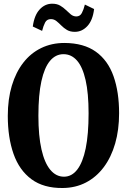

<svg xmlns="http://www.w3.org/2000/svg" viewBox="-20 -978 668 1010"><path d="M309.5 11Q209.5 12 145.5 -35.2Q81.5 -82.5 51.2 -168.5Q21 -254.5 21 -368.5Q21 -456.5 42.2 -527.2Q63.5 -598 102.5 -648.2Q141.5 -698.5 196.5 -725.2Q251.5 -752 319 -752Q421 -751.5 484.5 -705.8Q548 -660 577.2 -577Q606.5 -494 606.5 -382.5Q606.5 -295 585.8 -223Q565 -151 526 -98.8Q487 -46.5 432.2 -18Q377.5 10.5 309.5 11ZM316.5 -48.5Q357.5 -48.5 386.5 -86Q415.5 -123.5 430.8 -197.5Q446 -271.5 446 -382Q446 -488 430.2 -557Q414.5 -626 385 -659.5Q355.5 -693 314 -693Q272.5 -693 243 -657.8Q213.5 -622.5 197.8 -551Q182 -479.5 182 -369Q182 -263.5 198.2 -192Q214.5 -120.5 244.8 -84.5Q275 -48.5 316.5 -48.5ZM373.5 -810.5Q349 -810.5 332.2 -820.5Q315.5 -830.5 302.5 -843.8Q289.5 -857 276.8 -867.2Q264 -877.5 247.5 -877.5Q226.5 -877.5 217.2 -859.5Q208 -841.5 201.5 -815.5L152.5 -838.5Q160.5 -898 188.5 -928.2Q216.5 -958.5 254.5 -958.5Q279.5 -958.5 296.5 -948.5Q313.5 -938.5 326.8 -925.5Q340 -912.5 352.5 -902.2Q365 -892 381 -891.5Q401 -891.5 410.5 -909.5Q420 -927.5 426.5 -954L475 -930.5Q468 -871.5 439.8 -841Q411.5 -810.5 373.5 -810.5Z"/></svg>

Font: Merriweather 24pt SemiCondensed
Style: Bold
Weight: 700
Width: 4
Designer: Eben Sorkin
Foundry: Eben Sorkin
Version: Version 2.100